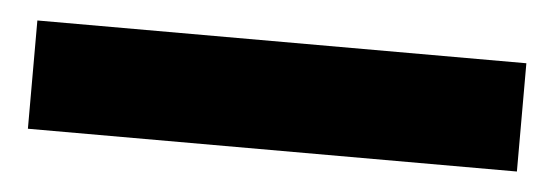

<svg xmlns="http://www.w3.org/2000/svg" viewBox="-26 19 612 212"><g transform="rotate(5 280.0 125.0)"><path d="M9 185V65H551V185Z"/></g></svg>

Font: Ubuntu Sans Mono
Style: Regular
Weight: 400
Monospace: yes
Designer: Dalton Maag Ltd
Foundry: Dalton Maag Ltd
Version: Version 1.006